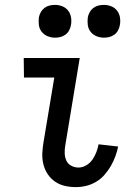

<svg xmlns="http://www.w3.org/2000/svg" viewBox="-20 -757 540 785"><path d="M290 8Q267 8 245 3Q223 -2 205 -14.5Q187 -27 175 -45Q163 -63 157.5 -85Q152 -107 153 -130Q154 -153 158 -176L202 -440H78L77 -520H306L247 -163Q244 -147 244.5 -131Q245 -115 251 -101Q257 -87 271 -79.5Q285 -72 301 -72Q317 -72 332.5 -81Q348 -90 358 -104.5Q368 -119 374 -135Q380 -151 383 -167L463 -158Q459 -138 451.5 -117.5Q444 -97 433 -78Q422 -59 407 -42Q392 -25 372.5 -13.5Q353 -2 332 3Q311 8 290 8ZM405 -603Q389 -603 374.5 -609Q360 -615 350.5 -627Q341 -639 339 -654.5Q337 -670 339 -686Q341 -697 347 -707.5Q353 -718 362.5 -725Q372 -732 383 -734.5Q394 -737 405 -737Q421 -737 435.5 -731Q450 -725 459 -713Q468 -701 470.5 -685.5Q473 -670 470 -654Q468 -643 462.5 -632.5Q457 -622 447 -615Q437 -608 426.5 -605.5Q416 -603 405 -603ZM205 -603Q189 -603 174.5 -609Q160 -615 150.5 -627Q141 -639 139 -654.5Q137 -670 139 -686Q141 -697 147 -707.5Q153 -718 162.5 -725Q172 -732 183 -734.5Q194 -737 205 -737Q221 -737 235.5 -731Q250 -725 259 -713Q268 -701 270.5 -685.5Q273 -670 270 -654Q268 -643 262.5 -632.5Q257 -622 247 -615Q237 -608 226.5 -605.5Q216 -603 205 -603Z"/></svg>

Font: Iosevka Medium
Style: Italic
Weight: 500
Italic angle: -9°
Monospace: yes
Designer: Belleve Invis
Foundry: Belleve Invis
Version: Version 32.5.0; ttfautohint (v1.8.4)